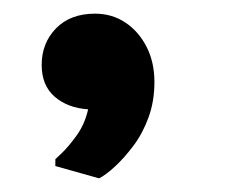

<svg xmlns="http://www.w3.org/2000/svg" viewBox="-20 -174 332 281"><path d="M41 -79Q41 -111 62 -132.5Q83 -154 119 -154Q144 -154 163.5 -141Q183 -128 194.5 -105.5Q206 -83 206 -54Q206 -26 197.5 -2.5Q189 21 175.5 39Q162 57 148.5 69.5Q135 82 125 87L61 69V59Q61 59 70.5 50Q80 41 92 24.5Q104 8 109 -14Q79 -16 60 -32.5Q41 -49 41 -79Z"/></svg>

Font: Kufam SemiBold
Style: Italic
Weight: 600
Italic angle: -11°
Designer: Artur Schmal
Foundry: Original Type
Version: Version 1.301; ttfautohint (v1.8.3)